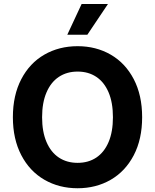

<svg xmlns="http://www.w3.org/2000/svg" viewBox="-20 -953 793 982"><path d="M377 9.8Q282.2 9.8 207 -33.7Q131.8 -77.1 88.9 -159.4Q45.9 -241.7 45.9 -353.5Q45.9 -465.8 88.9 -548.1Q131.8 -630.4 207 -673.6Q282.2 -716.8 377 -716.8Q471.2 -716.8 546.1 -673.6Q621.1 -630.4 664.1 -548.1Q707 -465.8 707 -353.5Q707 -241.2 664.1 -158.9Q621.1 -76.7 546.1 -33.4Q471.2 9.8 377 9.8ZM377 -586.9Q321.8 -586.9 281 -559.8Q240.2 -532.7 217.8 -480.2Q195.3 -427.7 195.3 -353.5Q195.3 -279.3 217.8 -226.8Q240.2 -174.3 281 -147.2Q321.8 -120.1 377 -120.1Q432.1 -120.1 472.7 -147.2Q513.2 -174.3 535.4 -226.6Q557.6 -278.8 557.6 -353.5Q557.6 -428.2 535.4 -480.5Q513.2 -532.7 472.7 -559.8Q432.1 -586.9 377 -586.9ZM397.5 -932.6H532.2L426.8 -775.4H324.2Z"/></svg>

Font: Pretendard JP
Style: Bold
Weight: 700
Designer: Base glyphs from Inter by Rasmus Andersson; Hangeul glyphs from Noto Sans CJK(Source Han Sans) by Jang Soo-young and Kan
Foundry: Kil Hyung-jin
Version: Version 1.309